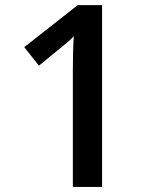

<svg xmlns="http://www.w3.org/2000/svg" viewBox="-20 -734 611 754"><path d="M380.9 0H266.1V-460.9Q266.1 -543.5 270 -591.8Q258.8 -580.1 242.4 -565.9Q226.1 -551.8 132.8 -476.1L75.2 -548.8L285.2 -713.9H380.9Z"/></svg>

Font: f1_4961           
Style: Regular
Weight: 600
Foundry: Ascender Corporation
Version: Version 1.10